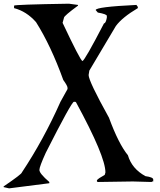

<svg xmlns="http://www.w3.org/2000/svg" viewBox="-20 -995 881 1059"><path d="M360.4 -974.6Q57.6 -969.7 57.6 -963.9V-950.2Q126 -932.6 178.7 -873Q260.7 -743.2 329.1 -553.7Q352.5 -521.5 352.5 -510.7V-503.9L313.5 -433.6Q220.7 -224.6 100.6 -43.9Q100.6 -35.2 0 33.2V37.1L30.3 43.9L252 15.6V8.8Q197.3 -38.1 197.3 -57.6Q197.3 -75.2 232.4 -152.3Q375 -433.6 387.7 -433.6H395.5L399.4 -430.7Q561.5 -132.8 561.5 -43.9L557.6 -30.3Q521.5 -10.7 514.6 -1V5.9L519.5 8.8L712.9 5.9L817.4 8.8V5.9H825.2V-4.9Q825.2 -17.6 782.2 -23.4Q707 -64.5 685.5 -138.7Q633.8 -202.1 581.1 -345.7Q468.8 -547.9 468.8 -581.1L472.7 -605.5L619.1 -851.6Q654.3 -899.4 740.2 -950.2V-957L732.4 -967.8Q507.8 -957 507.8 -939.5L519.5 -925.8Q569.3 -917 569.3 -907.2V-897.5Q563.5 -866.2 553.7 -866.2Q447.3 -661.1 434.6 -658.2Q421.9 -664.1 325.2 -869.1L333 -897.5Q333 -907.2 410.2 -963.9V-967.8Z"/></svg>

Font: Elementary Gothic 
Style: Regular
Weight: 400
Designer: Bill Roach / W.K. Roach
Version: Version 1.00 April 18, 2012, initial release